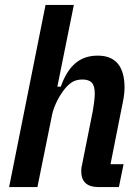

<svg xmlns="http://www.w3.org/2000/svg" viewBox="-20 -760 570 780"><path d="M165 -740H280L213 -408H227Q249 -471 285.5 -502.5Q322 -534 377 -534Q486 -534 486 -403Q486 -386 482.5 -364Q479 -342 475 -325L429 -93H482L463 0H380Q310 0 310 -65Q310 -72 311 -79.5Q312 -87 314 -94L357 -309Q360 -326 362.5 -346Q365 -366 365 -380Q365 -411 353 -424Q341 -437 315 -437Q289 -437 271.5 -425.5Q254 -414 237 -391Q220 -368 207 -339.5Q194 -311 189 -281L132 0H17Z"/></svg>

Font: IBM Plex Sans Cond SmBld
Style: Italic
Weight: 600
Width: 3
Italic angle: -11°
Designer: Mike Abbink, Paul van der Laan, Pieter van Rosmalen
Foundry: Bold Monday
Version: Version 1.3